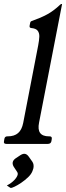

<svg xmlns="http://www.w3.org/2000/svg" viewBox="-46 -724 333 966"><path d="M203.5 -38Q216.5 -38 214.5 -25L212.5 -13Q209.5 0 194.5 0H-14Q-29 0 -26 -13L-24 -25Q-22 -38 -9 -38H-7Q26 -38 45 -54.5Q64 -71 70.8 -106L146.2 -496Q151 -521 151.8 -539.2Q152.5 -557.5 143.8 -569.2Q135 -581 111 -583Q101 -584 103 -595L106 -610Q107 -615 110.9 -617.1Q114.8 -619.2 121 -621Q158.5 -634 191 -651.5Q223.5 -669 256 -699.8Q260.8 -704 263.5 -704H264.5Q266.5 -704 266.2 -702.8L150.5 -107Q143.5 -72 156 -55Q168.5 -38 200.5 -38ZM117 90Q125.5 103 122.2 121.8Q121.2 126 119.8 129.6Q118.2 133.2 117 137.5Q110.8 153.2 95 168.1Q79.2 183 60.8 195.6Q42.2 208.2 27.5 215.1Q12.8 222 8.2 221.8Q5.5 221 2.2 218.4Q-1 215.8 -11.5 209.2Q11.5 197.5 26.2 181.8Q41 166 43.2 153.5Q44.5 146.2 40.2 140.8L23.2 115.2Q16 102.8 18 92.5Q20 82 31.8 73.2L57 56.5Q70.5 48 80.2 50.2Q90.5 52.2 99.2 64.8Z"/></svg>

Font: Young Serif Light
Style: Italic
Weight: 300
Italic angle: -10.979°
Designer: Bastien Sozeau
Foundry: NBR — Bastien Sozeau
Version: Version 5.001